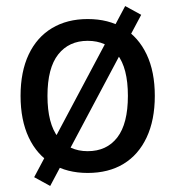

<svg xmlns="http://www.w3.org/2000/svg" viewBox="-20 -563 581 635"><path d="M270 9Q202 9 152 -21Q102 -51 75 -108.5Q48 -166 48 -246Q48 -326 75 -383Q102 -440 152 -470Q202 -500 270 -500Q339 -500 388.5 -470Q438 -440 465 -383Q492 -326 492 -246Q492 -166 465 -108.5Q438 -51 388.5 -21Q339 9 270 9ZM270 -63Q333 -63 368 -108.5Q403 -154 403 -246Q403 -338 368 -383Q333 -428 270 -428Q208 -428 172.5 -383Q137 -338 137 -246Q137 -154 172.5 -108.5Q208 -63 270 -63ZM146 52 93 23 394 -543 447 -514Z"/></svg>

Font: Nunito Sans 10pt SemiCondensed Medium
Style: Regular
Weight: 500
Width: 4
Designer: Vernon Adams
Foundry: Vernon Adams
Version: Version 3.101;gftools[0.9.27]